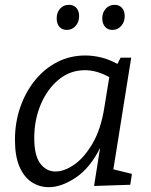

<svg xmlns="http://www.w3.org/2000/svg" viewBox="-20 -767 625 796"><path d="M182 9Q144 9 112 -11.5Q80 -32 61 -75.5Q42 -119 42 -187Q42 -259 64 -322.5Q86 -386 125.5 -434.5Q165 -483 218 -510Q271 -537 334 -537Q365 -537 398.5 -529Q432 -521 467 -502L480 -528H524L450 -65L527 -46L520 -1L370 4L395 -154Q354 -71 294.5 -31Q235 9 182 9ZM210 -56Q247 -56 288.5 -85Q330 -114 364.5 -173.5Q399 -233 413 -324L433 -447Q382 -476 332 -476Q271 -476 223.5 -437Q176 -398 149 -334Q122 -270 122 -195Q122 -122 147 -89Q172 -56 210 -56ZM257 -643Q237 -643 226 -656Q215 -669 215 -691Q215 -715 229 -731Q243 -747 266 -747Q285 -747 296.5 -734.5Q308 -722 308 -700Q308 -676 293.5 -659.5Q279 -643 257 -643ZM446 -643Q427 -643 415.5 -656Q404 -669 404 -691Q404 -715 418.5 -731Q433 -747 455 -747Q474 -747 485.5 -734.5Q497 -722 497 -700Q497 -676 482.5 -659.5Q468 -643 446 -643Z"/></svg>

Font: Bitter
Style: Italic
Weight: 400
Italic angle: -9°
Designer: Sol Matas, and Bitter project Authors
Foundry: Sol Matas
Version: Version 2.001